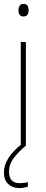

<svg xmlns="http://www.w3.org/2000/svg" viewBox="-21 -742 237 979"><path d="M99 -722Q115 -722 120 -712Q125 -702 125 -690Q125 -677 119.5 -667.5Q114 -658 98 -658Q84 -658 78.5 -667.5Q73 -677 73 -690Q73 -702 78.5 -712Q84 -722 99 -722ZM111 -528V0H85V-528ZM25 133Q25 192 79 192Q91 192 103 190.5Q115 189 121 186V210Q114 212 102.5 214.5Q91 217 77 217Q43 217 21 196.5Q-1 176 -1 137Q-1 63 93 -10L112 0Q75 30 50 62.5Q25 95 25 133Z"/></svg>

Font: Noto Sans Tamil SemiCondensed Thin
Style: Regular
Weight: 100
Width: 4
Designer: Jelle Bosma - Monotype Design Team
Foundry: Monotype Imaging Inc.
Version: Version 2.004; ttfautohint (v1.8.4.7-5d5b)